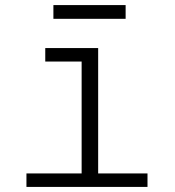

<svg xmlns="http://www.w3.org/2000/svg" viewBox="-20 -735 690 755"><path d="M301 0V-546H366V0ZM84 0V-53H560V0ZM158 -493V-546H333V-493ZM190 -661V-715H474V-661Z"/></svg>

Font: Azeret Mono Thin ExtraLight
Style: Regular
Weight: 250
Version: Version 1.002